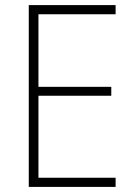

<svg xmlns="http://www.w3.org/2000/svg" viewBox="-20 -827 530 754"><path d="M434 -93H93V-807H434V-771H131V-486H417V-451H131V-129H434Z"/></svg>

Font: Noto Sans Telugu UI SemiCondensed ExtraLight
Style: Regular
Weight: 200
Width: 4
Designer: Jelle Bosma - Monotype Design Team
Foundry: Monotype Imaging Inc.
Version: Version 2.005; ttfautohint (v1.8.4.7-5d5b)